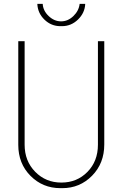

<svg xmlns="http://www.w3.org/2000/svg" viewBox="-20 -964 637 998"><path d="M304 14H294Q202 14 138.5 -50Q75 -114 75 -211V-750H108V-212Q108 -127 163 -71Q218 -15 299 -15Q380 -15 434.5 -70.5Q489 -126 489 -212V-750H522V-213Q522 -115 458.5 -50.5Q395 14 304 14ZM394 -944H423Q421 -897 385.5 -862.5Q350 -828 302 -828H294Q246 -828 211 -862Q176 -896 174 -944H202Q204 -908 233 -880.5Q262 -853 297.5 -853Q333 -853 361.5 -880.5Q390 -908 394 -944Z"/></svg>

Font: Poiret One
Style: Regular
Weight: 400
Designer: Denis Masharov
Foundry: Denis Masharov
Version: Version 1.001